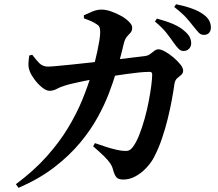

<svg xmlns="http://www.w3.org/2000/svg" viewBox="-20 -831 1040 914"><path d="M807.7 -626.2Q793.9 -646.6 773.5 -672.9Q753.1 -699.1 717.5 -728.6L727.1 -742.5Q769.5 -731.3 803.9 -716.8Q838.2 -702.2 861.1 -680.8Q877.4 -666.4 883.7 -652.8Q890.1 -639.2 890.1 -624.9Q890.1 -609.5 879.8 -598.9Q869.6 -588.3 853.5 -588.3Q840.8 -588.3 830.4 -598.5Q820.1 -608.6 807.7 -626.2ZM900.6 -705.7Q886.9 -723.5 867.8 -745.3Q848.6 -767.2 809.3 -797.7L818.2 -810.9Q861 -802.2 894.6 -790Q928.2 -777.7 948.8 -762Q968.1 -747.9 976 -732.6Q983.9 -717.2 983.9 -700Q983.9 -683.9 975.1 -674.4Q966.3 -664.9 950.5 -664.9Q935.8 -664.9 925.6 -675.9Q915.4 -686.9 900.6 -705.7ZM379 -758.1Q396.9 -766.7 419.8 -776.1Q442.8 -785.6 463.5 -785.3Q484.3 -785.3 509.5 -776.5Q534.7 -767.7 557.5 -754.8Q580.2 -741.8 594.7 -726.9Q609.2 -712.1 609.2 -699.7Q609.2 -684.2 601.6 -675.7Q594.1 -667.3 585 -657.4Q576 -647.4 570 -626.5Q566.3 -610.7 560.6 -587.7Q554.8 -564.8 547.4 -537Q539.9 -509.2 529.8 -477.5Q518.2 -439.1 498.1 -385.9Q477.9 -332.6 444.7 -272.2Q411.5 -211.8 360.9 -150.9Q310.2 -90.1 238.5 -34.8Q166.7 20.5 68.5 63.2L55.6 45.9Q141.9 -18.5 202.6 -86.6Q263.3 -154.7 304.4 -223.1Q345.5 -291.6 372.4 -357.4Q399.3 -423.2 416.7 -483Q423.9 -505.1 430.7 -532.6Q437.5 -560.1 443.5 -587.6Q449.4 -615.1 453.2 -638.7Q456.9 -662.2 456.9 -676Q457.2 -692.2 454 -700.6Q450.9 -709 440.8 -715.2Q427.8 -724.3 411.7 -731.3Q395.6 -738.2 379.7 -743.6ZM423.3 -134.5 431.9 -149.7Q461.6 -139.2 487.1 -131.1Q512.6 -123.1 532.1 -118.7Q551.5 -114.3 563.4 -113.2Q582.7 -111 592.5 -114.6Q602.2 -118.1 611.8 -130.4Q628.9 -153 642.9 -188.8Q657 -224.5 668.6 -266.2Q680.1 -307.8 688 -348.7Q695.9 -389.7 700.2 -423.6Q704.5 -457.5 704.5 -476.5Q704.5 -488.9 693.2 -488.9Q671.9 -488.9 642.8 -486.1Q613.8 -483.2 582.2 -478.7Q550.6 -474.2 519.7 -469.5Q488.9 -464.8 462.8 -460.3Q445.8 -457.8 422.6 -453.7Q399.4 -449.7 374.8 -444.3Q350.1 -438.9 327.7 -433.9Q305.3 -428.9 290 -423.9Q267.7 -417.5 251 -408.2Q234.2 -398.8 215.9 -398.8Q200.2 -398.8 180.6 -414.5Q161 -430.1 144.9 -451.8Q128.8 -473.5 122.1 -490.6Q114.9 -508.7 115.4 -526.9Q115.9 -545.1 119.5 -566.8L133.5 -570.4Q150.2 -547.7 166.7 -530.8Q183.2 -513.9 208.8 -513.9Q220.4 -513.9 249.6 -516.7Q278.8 -519.5 320 -523.5Q361.2 -527.5 408.6 -533Q456 -538.4 503.8 -544Q551.6 -549.6 595.1 -555.1Q638.6 -560.6 670.3 -564.1Q684.3 -566.1 694.6 -573.6Q704.9 -581.2 714.4 -588.8Q723.9 -596.3 734.5 -596.3Q746.4 -596.3 765.8 -585.6Q785.2 -574.8 804.8 -558.4Q824.4 -541.9 838.1 -524.9Q851.8 -507.9 851.8 -495.3Q851.8 -481.9 842.8 -474.7Q833.8 -467.4 823.4 -458.4Q813 -449.3 810.3 -430.5Q805.7 -397.5 797.9 -355.1Q790.1 -312.6 778.5 -265.7Q767 -218.7 751.3 -172.5Q735.6 -126.2 714.8 -85.7Q700.9 -57.9 677.2 -32.6Q653.6 -7.2 625.3 8.2Q597 23.7 567.2 23.7Q543.9 23.7 534.5 13.1Q525.1 2.5 518.4 -22.2Q514.2 -39.7 503.9 -54.5Q493.7 -69.4 474.5 -88.2Q455.4 -107 423.3 -134.5Z"/></svg>

Font: Noto Serif KR
Style: Regular
Weight: 200
Designer: Ryoko NISHIZUKA 西塚涼子 (kana & ideographs); Frank Grießhammer (Latin, Greek & Cyrillic); Wenlong ZHANG 张文龙 (bopomofo); San
Foundry: Adobe
Version: Version 2.001;hotconv 1.1.0;makeotfexe 2.6.0